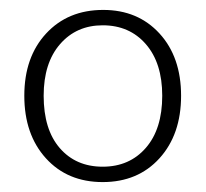

<svg xmlns="http://www.w3.org/2000/svg" viewBox="-20 -714 415 387"><path d="M29 -521Q29 -599 73 -646.5Q117 -694 188 -694Q258 -694 301.5 -646.5Q345 -599 345 -521Q345 -443 301.5 -395Q258 -347 187 -347Q116 -347 72.5 -395Q29 -443 29 -521ZM307 -521Q307 -587 274 -625Q241 -663 187 -663Q134 -663 101 -625Q68 -587 68 -521Q68 -453 100.5 -415.5Q133 -378 187 -378Q241 -378 274 -416Q307 -454 307 -521Z"/></svg>

Font: Fz Poppins ExtLt
Style: Regular
Weight: 200
Designer: Ninad Kale (Devanagari), Jonny Pinhorn (Latin)
Foundry: Indian Type Foundry
Version: Vit hóa bi Vntype.Com & FontZin.Com